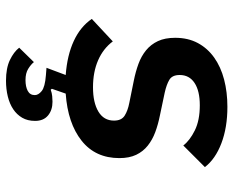

<svg xmlns="http://www.w3.org/2000/svg" viewBox="-89 -479 778 640"><g transform="rotate(90 300.0 -159.0)"><path d="M249 210Q207 210 180 197Q153 184 139 166L187 117Q195 127 209.5 136Q224 145 247 145Q269 145 283 137.5Q297 130 297 114Q297 102 283.5 91Q270 80 231 77L206 75L230 11Q164 6 116.5 -16Q69 -38 43 -76L118 -146Q142 -114 181 -97Q220 -80 271 -80Q322 -80 352 -98Q382 -116 382 -150Q382 -175 365.5 -185.5Q349 -196 323 -201L249 -216Q219 -222 193 -231.5Q167 -241 147.5 -257Q128 -273 117 -296.5Q106 -320 106 -354Q106 -397 123.5 -429.5Q141 -462 172 -484Q203 -506 245 -517Q287 -528 336 -528Q405 -528 457.5 -508Q510 -488 537 -453L465 -381Q448 -403 414.5 -419.5Q381 -436 331 -436Q283 -436 256.5 -418.5Q230 -401 230 -369Q230 -344 246 -334.5Q262 -325 289 -319L365 -303Q395 -297 420.5 -287.5Q446 -278 465.5 -262.5Q485 -247 496 -224Q507 -201 507 -168Q507 -88 449 -42Q391 4 292 11L276 57L279 61Q290 57 300.5 56Q311 55 319 55Q347 55 365 70Q383 85 383 113Q383 138 372.5 156Q362 174 344 186Q326 198 301.5 204Q277 210 249 210Z"/></g></svg>

Font: IBM Plex Mono SemiBold
Style: Italic
Weight: 600
Italic angle: -9°
Monospace: yes
Designer: Mike Abbink, Paul van der Laan, Pieter van Rosmalen
Foundry: Bold Monday
Version: Version 2.3